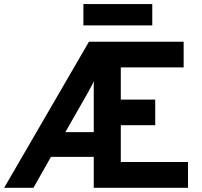

<svg xmlns="http://www.w3.org/2000/svg" viewBox="-41 -900 968 920"><path d="M-21.2 0 385.2 -700H839V-577.2H537.8V-422.8H702.8V-300H537.8V-123.8H859.8V0H408.2V-148.2H203.1L119.2 0ZM272.2 -267H408.2V-511.8Q405.3 -503.5 398.7 -490.4Q392.1 -477.3 384.2 -463.4Q376.4 -449.5 370.4 -439ZM358.6 -778.2V-880.4H688.6V-778.2Z"/></svg>

Font: Overpass
Style: Regular
Weight: 400
Designer: Delve Withrington, Dave Bailey, Thomas Jockin
Foundry: Delve Fonts LLC
Version: Version 4.000